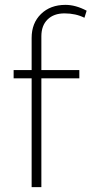

<svg xmlns="http://www.w3.org/2000/svg" viewBox="-20 -769 376 789"><path d="M110 0V-447H36V-481H110V-613Q110 -674 148.5 -711.5Q187 -749 249 -749Q291 -749 336 -725L327 -696Q291 -714 245 -714Q201 -714 175.5 -689Q150 -664 150 -620V-481H306V-447H150V0Z"/></svg>

Font: Cantarell Light
Style: Regular
Weight: 300
Designer: Dave Crossland, Nikolaus Waxweiler, Florian Fecher, Jacques Le Bailly, Eben Sorkin, Alexei Vanyashin, Alexios Zavras, Em
Version: Version 0.303